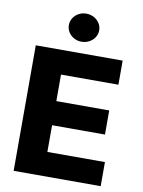

<svg xmlns="http://www.w3.org/2000/svg" viewBox="-99 -997 795 1065"><g transform="rotate(10 298.0 -464.5)"><path d="M53.7 -707H543V-571.3H219.7V-421.9H517.6V-286.1H219.7V-135.7H543.9V0H53.7ZM214.8 -849.6Q214.8 -871.1 226.3 -889.4Q237.8 -907.7 257.3 -918.2Q276.9 -928.7 299.8 -928.7Q322.8 -928.7 342.5 -918.2Q362.3 -907.7 374 -889.4Q385.7 -871.1 385.7 -849.6Q385.7 -828.1 374 -809.8Q362.3 -791.5 342.5 -781Q322.8 -770.5 299.8 -770.5Q276.9 -770.5 257.3 -781Q237.8 -791.5 226.3 -809.8Q214.8 -828.1 214.8 -849.6Z"/></g></svg>

Font: Pretendard Std ExtraBold
Style: Regular
Weight: 800
Designer: Base glyphs from Inter by Rasmus Andersson; Hangeul glyphs from Noto Sans CJK(Source Han Sans) by Jang Soo-young and Kan
Foundry: Kil Hyung-jin
Version: Version 1.309